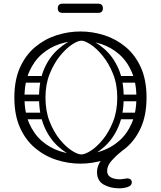

<svg xmlns="http://www.w3.org/2000/svg" viewBox="-20 -881 874 1043"><path d="M721 -351Q721 -432 695.5 -490.5Q670 -549 627 -586.5Q584 -624 529.5 -642Q475 -660 417 -660Q359 -660 304.5 -642Q250 -624 207 -586.5Q164 -549 138.5 -490.5Q113 -432 113 -351Q113 -270 138.5 -211.5Q164 -153 207 -115.5Q250 -78 304.5 -60Q359 -42 417 -42Q475 -42 529.5 -60Q584 -78 627 -115.5Q670 -153 695.5 -211.5Q721 -270 721 -351ZM58 -351Q58 -446 88.5 -514Q119 -582 171 -625.5Q223 -669 287 -689.5Q351 -710 417 -710Q483 -710 547 -689.5Q611 -669 663 -625.5Q715 -582 745.5 -514Q776 -446 776 -351Q776 -256 745.5 -188Q715 -120 663 -76.5Q611 -33 547 -12.5Q483 8 417 8Q351 8 287 -12.5Q223 -33 171 -76.5Q119 -120 88.5 -188Q58 -256 58 -351ZM222 -252Q222 -243 217 -238Q212 -233 205 -233H110Q94 -233 94 -252Q94 -269 111 -269H205Q222 -269 222 -252ZM220 -451Q220 -442 215 -437Q210 -432 203 -432H108Q92 -432 92 -451Q92 -468 109 -468H203Q220 -468 220 -451ZM214 -350Q214 -341 209 -336Q204 -331 197 -331H102Q86 -331 86 -350Q86 -367 103 -367H197Q214 -367 214 -350ZM613 -252Q613 -269 630 -269H724Q741 -269 741 -252Q741 -233 725 -233H630Q623 -233 618 -238Q613 -243 613 -252ZM615 -451Q615 -468 632 -468H726Q743 -468 743 -451Q743 -432 727 -432H632Q625 -432 620 -437Q615 -442 615 -451ZM621 -350Q621 -367 638 -367H732Q749 -367 749 -350Q749 -331 733 -331H638Q631 -331 626 -336Q621 -341 621 -350ZM439 -18 422 -42Q442 -42 474.5 -63Q507 -84 539.5 -124Q572 -164 594.5 -221Q617 -278 617 -351Q617 -423 594 -480Q571 -537 538 -577.5Q505 -618 473 -639Q441 -660 422 -660L438 -680Q498 -658 546.5 -615.5Q595 -573 623.5 -508Q652 -443 652 -351Q652 -260 623.5 -193.5Q595 -127 547 -84Q499 -41 439 -18ZM405 -18Q346 -41 297.5 -84Q249 -127 220.5 -193.5Q192 -260 192 -351Q192 -443 220.5 -508Q249 -573 298 -615.5Q347 -658 406 -680L422 -660Q403 -660 371 -639Q339 -618 306 -577.5Q273 -537 250 -480Q227 -423 227 -351Q227 -278 249.5 -221Q272 -164 304.5 -124Q337 -84 369.5 -63Q402 -42 422 -42ZM629 -81Q639 -81 642 -71.5Q645 -62 637 -56Q612 -37 587 -9Q562 19 562 47Q562 66 573.5 76Q585 86 601 89.5Q617 93 629 93Q640 93 652.5 90.5Q665 88 671 88Q682 88 689 93.5Q696 99 696 110Q696 127 674.5 134.5Q653 142 627 142Q579 142 543 121.5Q507 101 507 53Q507 21 529.5 -11Q552 -43 602 -81ZM320 -811Q294 -811 294 -836Q294 -861 320 -861H513Q539 -861 539 -836Q539 -811 513 -811Z"/></svg>

Font: Nsibidi Libre Uzo
Style: Regular
Weight: 400
Designer: Oluwaseun Badejo
Version: Version 1.021